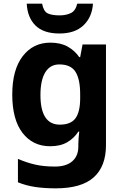

<svg xmlns="http://www.w3.org/2000/svg" viewBox="-20 -789 672 1049"><path d="M255 -556Q311 -556 349.5 -534.5Q388 -513 413 -477H418L431 -546H559V4Q559 120 492 180Q425 240 285 240Q222 240 172 232.5Q122 225 78 207V79Q124 99 171 110Q218 121 280 121Q342 121 375 92Q408 63 408 12V-3Q408 -15 409.5 -35Q411 -55 413 -70H408Q385 -34 347.5 -12Q310 10 254 10Q159 10 103 -63Q47 -136 47 -272Q47 -408 104 -482Q161 -556 255 -556ZM304 -437Q254 -437 227.5 -394Q201 -351 201 -270Q201 -108 307 -108Q367 -108 392.5 -143Q418 -178 418 -252V-274Q418 -356 392.5 -396.5Q367 -437 304 -437ZM488 -769Q483 -695 436 -650.5Q389 -606 305 -606Q218 -606 174 -649.5Q130 -693 126 -769H210Q218 -727 240.5 -716Q263 -705 306 -705Q341 -705 367 -717.5Q393 -730 402 -769Z"/></svg>

Font: Noto Sans Khmer UI
Style: Bold
Weight: 700
Designer: Danh Hong and the Monotype Design Team
Foundry: Monotype Imaging Inc.
Version: Version 2.002; ttfautohint (v1.8.4.7-5d5b)